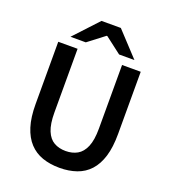

<svg xmlns="http://www.w3.org/2000/svg" viewBox="-153 -960 961 1083"><g transform="rotate(20 327.5 -418.0)"><path d="M329 12Q272 12 226 -4Q180 -20 147.5 -55Q115 -90 97.5 -145.5Q80 -201 80 -281V-654H196V-272Q196 -203 212.5 -163Q229 -123 259 -106Q289 -89 329 -89Q369 -89 399 -106Q429 -123 446 -163Q463 -203 463 -272V-654H575V-281Q575 -201 558 -145.5Q541 -90 509 -55Q477 -20 431 -4Q385 12 329 12ZM135 -704 269 -848H385L519 -704H427L329 -779H325L227 -704Z"/></g></svg>

Font: Mada SemiBold
Style: Regular
Weight: 600
Designer: Khaled Hosny
Version: Version 1.5